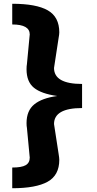

<svg xmlns="http://www.w3.org/2000/svg" viewBox="-20 -860 513 1020"><path d="M45 30Q95 30 116.5 17.5Q138 5 138 -23Q138 -28 137 -33L123 -181Q121 -190 121 -206Q121 -272 162 -305.5Q203 -339 284 -350Q199 -362 160 -394Q121 -426 121 -492Q121 -510 123 -519L137 -667Q138 -672 138 -677Q138 -730 45 -730V-840Q173 -840 234 -805Q295 -770 295 -688Q295 -678 291 -656L267 -499Q267 -414 416 -414V-286Q267 -286 267 -201L291 -45Q295 -21 295 -11Q295 71 233 105.5Q171 140 45 140Z"/></svg>

Font: Fix15 Mono
Style: Bold
Weight: 700
Designer: Carrois Corporate & Edenspiekermann AG
Foundry: Carrois Corporate GbR & Edenspiekermann AG
Version: Version 3.206